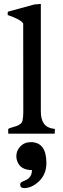

<svg xmlns="http://www.w3.org/2000/svg" viewBox="-20 -692 324 994"><path d="M100.6 -111.3 100.1 -570.8Q86.4 -591.8 19.5 -614.3L20.5 -631.3L156.2 -668.5L191.4 -671.9V-114.3Q191.4 -74.7 207.5 -51.8Q223.6 -28.8 264.2 -24.4L263.2 0H22.9Q22.5 -2.4 22.5 -4.9V-24.4Q29.8 -29.3 41.5 -32.2Q53.2 -35.2 64.5 -39.1Q92.8 -48.8 96.7 -68.4Q100.6 -87.9 100.6 -111.3ZM105 281.7Q84.5 281.7 84.5 263.2Q84.5 253.9 95.7 248.5Q106.9 243.2 115 239.7Q123 236.3 129.4 230Q145.5 214.8 145.5 188.5Q86.9 188.5 69.8 144Q64.5 130.9 64.5 116.7Q64.5 102.5 69.8 89.4Q75.2 76.2 85 66.4Q106.4 43.9 139.2 43.9Q220.2 43.9 220.2 152.3Q220.2 212.4 178.2 250Q142.6 281.7 105 281.7Z"/></svg>

Font: RadleyRegular
Style: Regular
Weight: 400
Designer: vernon adams
Foundry: vernon adams
Version: Version 1.000;PS 001.001;hotconv 1.0.56